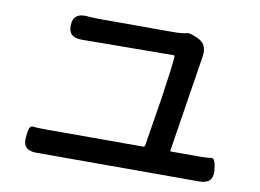

<svg xmlns="http://www.w3.org/2000/svg" viewBox="-71 -787 1141 844"><g transform="rotate(10 500.0 -365.0)"><path d="M138 -48Q76 -48 81 -105Q85 -161 101.5 -158.5Q118 -156 168 -156H595Q603 -156 604 -163L639 -381Q661 -529 663 -570Q663 -575 658 -575L249 -572Q188 -571 190 -626Q191 -682 252 -678L260 -677Q289 -675 318 -675H635Q684 -675 697 -680.5Q710 -686 752 -666Q793 -646 785 -592L717 -161Q716 -156 721 -156H840Q883 -156 900.5 -159Q918 -162 923 -105Q927 -48 866 -48Z"/></g></svg>

Font: Resource Han Rounded TW Medium
Style: Regular
Weight: 500
Designer: Cyano Hao (round all glyphs); Ryoko NISHIZUKA 西塚涼子 (kana, bopomofo & ideographs); Paul D. Hunt (Latin, Greek & Cyrillic)
Foundry: Cyano Hao
Version: 0.990